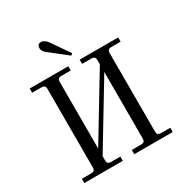

<svg xmlns="http://www.w3.org/2000/svg" viewBox="-210 -1095 1190 1252"><g transform="rotate(-30 385.0 -469.0)"><path d="M276 -938Q302 -938 325 -906L417 -773L404 -762L276 -863Q248 -884 248 -907Q248 -938 276 -938ZM62 0V-32H134Q161 -32 161 -59V-653Q161 -680 134 -680H62V-712H352V-680H280Q253 -680 253 -653V-150L537 -620V-653Q537 -680 510 -680H438V-712H728V-680H656Q629 -680 629 -653V-59Q629 -32 656 -32H728V0H438V-32H510Q537 -32 537 -59V-562L253 -92V-59Q253 -32 280 -32H352V0Z"/></g></svg>

Font: Old Standard TT
Style: Regular
Weight: 400
Designer: Alexey Kryukov <alexios@thessalonica.org.ru>
Version: Version 2.2